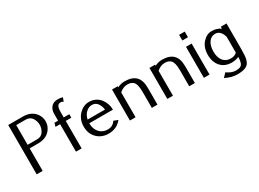

<svg xmlns="http://www.w3.org/2000/svg" viewBox="-37 -1445 3178 2360"><g transform="rotate(-30 1552.0 -265.0)"><path d="M169.9 -319.8V0H85V-700.2H290Q418.5 -700.2 476.6 -611.3Q506.8 -564.9 506.8 -509.8Q506.8 -455.1 475.6 -408.2Q417 -319.8 290 -319.8ZM169.9 -649.9V-370.1H305.2Q365.7 -370.1 395.5 -418Q421.9 -460.4 421.9 -509.8Q421.9 -559.1 395.5 -602.1Q366.2 -649.9 305.2 -649.9Z M817.4 -605Q805.7 -620.1 778.3 -620.1Q751 -620.1 736.8 -596.2Q722.7 -572.3 722.7 -508.8V-439.9H801.8V-390.1H722.7V0H642.6V-390.1H576.7L591.3 -439.9H642.6V-535.2Q642.6 -596.2 675.5 -633.1Q708.5 -669.9 767.6 -669.9Q808.6 -669.9 838.4 -659.2Z M1289.6 -77.1Q1220.7 9.8 1104.5 9.8Q1005.9 9.8 942.1 -53.5Q878.4 -116.7 878.4 -220.2Q878.4 -271 896.5 -314.9Q914.6 -358.4 943.8 -387.7Q1006.8 -450.2 1084.5 -450.2Q1134.8 -450.2 1175.8 -429.7Q1216.3 -409.2 1241.7 -376Q1294.4 -306.2 1294.4 -220.2H958.5Q958.5 -138.2 1003.2 -89.1Q1047.9 -40 1120.1 -40Q1192.4 -40 1229.5 -100.1ZM963.4 -270H1210.4Q1201.7 -328.6 1173.3 -364.3Q1145 -399.9 1098.1 -399.9Q1051.3 -399.9 1013.7 -364.7Q976.1 -329.6 963.4 -270Z M1488.3 -353V0H1408.2V-439.9H1488.3V-424.8Q1536.6 -450.2 1590.3 -450.2Q1695.8 -450.2 1747.6 -398.4Q1799.3 -346.7 1799.3 -240.2V0H1719.2V-228Q1719.2 -330.6 1688 -366.7Q1659.7 -399.9 1601.1 -399.9Q1542.5 -399.9 1488.3 -353Z M2019 -353V0H1939V-439.9H2019V-424.8Q2067.4 -450.2 2121.1 -450.2Q2226.6 -450.2 2278.3 -398.4Q2330.1 -346.7 2330.1 -240.2V0H2250V-228Q2250 -330.6 2218.8 -366.7Q2190.4 -399.9 2131.8 -399.9Q2073.2 -399.9 2019 -353Z M2458 -609.9H2538.1V-529.8H2458ZM2458 -439.9H2538.1V0H2458Z M3032.7 -439.9V-78.1Q3032.7 26.4 3021.5 65.4Q3010.3 104.5 2996.6 121.1Q2982.4 137.7 2959 149.9Q2918.5 169.9 2837.2 169.9Q2755.9 169.9 2669.9 125L2719.7 73.2Q2786.6 120.1 2842.8 120.1Q2877.4 120.1 2898.2 113.8Q2918.9 107.4 2930.7 90.8Q2950.7 63 2952.6 -11.2Q2905.3 9.8 2851.6 9.8Q2754.4 9.8 2697.5 -52.5Q2640.6 -114.7 2640.6 -218.3Q2640.6 -321.8 2697 -386Q2753.4 -450.2 2826.2 -450.2Q2898.9 -450.2 2952.6 -412.1V-439.9ZM2952.6 -70.8V-296.9Q2939.9 -344.2 2913.1 -372.1Q2886.2 -399.9 2846.7 -399.9Q2790 -399.9 2755.4 -351.1Q2720.7 -302.2 2720.7 -219.2Q2720.7 -136.2 2758.5 -88.1Q2796.4 -40 2866.7 -40Q2918.9 -40 2952.6 -70.8Z"/></g></svg>

Font: Pfennig
Style: Medium
Weight: 500
Version: Version 20120410 ; ttfautohint (v0.8)